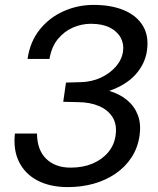

<svg xmlns="http://www.w3.org/2000/svg" viewBox="-20 -753 646 784"><path d="M254 11Q182.6 10.3 132.1 -16.5Q81.6 -43.4 57.6 -92.3Q33.5 -141.1 40.9 -207.8H131.1Q131.5 -140.6 168.6 -104.6Q205.7 -68.5 268.3 -68.5Q318.8 -68.5 358.1 -85.1Q397.4 -101.8 422.1 -131.5Q446.8 -161.2 452 -200.3Q458.3 -244.1 439.8 -274.1Q421.3 -304.1 384.7 -319.8Q348.1 -335.4 300 -335.9L238.2 -337.3L249.4 -415.8L308.4 -417.5Q353.4 -418.4 391.1 -435.7Q428.9 -453.1 453.3 -481.4Q477.7 -509.7 482.4 -543.3Q486.7 -573.4 472.8 -599.1Q458.9 -624.9 428.3 -640.4Q397.8 -655.9 351 -655.9Q314.2 -655.9 278.6 -640.8Q242.9 -625.6 216.7 -594Q190.5 -562.3 182 -512.3H92.5Q102.5 -582.4 141.8 -631.7Q181.1 -681 239.1 -707Q297 -733 362.5 -733Q434.1 -733 486 -711.3Q538 -689.5 563.3 -647.9Q588.6 -606.3 580.1 -546.4Q572.6 -492.8 534.3 -449.6Q496.1 -406.4 426 -381.9Q469.3 -369 499.3 -344Q529.3 -319 543 -282.7Q556.6 -246.4 549.9 -199.5Q542.9 -150.2 517.5 -110.9Q492 -71.6 452.1 -44.2Q412.2 -16.8 361.9 -2.7Q311.5 11.3 254 11Z"/></svg>

Font: Public Sans Thin
Style: Italic
Weight: 100
Italic angle: -8°
Designer: The Public Sans project authors (U.S. Web Design System). Libre Franklin designed by Pablo Impallari and Rodrigo Fuenzal
Version: Version 2.000